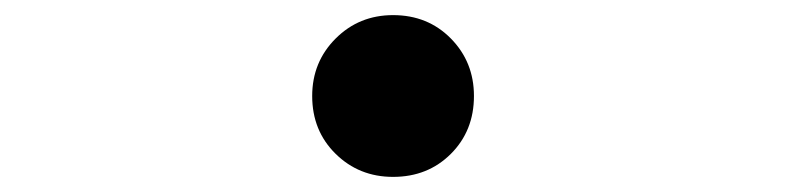

<svg xmlns="http://www.w3.org/2000/svg" viewBox="-20 -487 1040 254"><path d="M500 -253Q455 -253 424 -283.5Q393 -314 393 -360Q393 -405 424 -436Q455 -467 500 -467Q546 -467 576.5 -436Q607 -405 607 -360Q607 -314 576.5 -283.5Q546 -253 500 -253Z"/></svg>

Font: Murecho ExtraBold
Style: Regular
Weight: 800
Designer: Neil Summerour
Foundry: Positype
Version: Version 1.010; ttfautohint (v1.8.3)